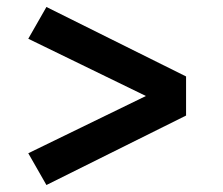

<svg xmlns="http://www.w3.org/2000/svg" viewBox="-20 -615 640 550"><path d="M113 -85 61 -176 398 -340 61 -504 113 -595 513 -396V-284Z"/></svg>

Font: Iosevka Slab Extended
Style: Bold
Weight: 700
Width: 7
Monospace: yes
Designer: Belleve Invis
Foundry: Belleve Invis
Version: Version 11.1.0; ttfautohint (v1.8.3)